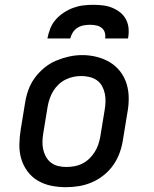

<svg xmlns="http://www.w3.org/2000/svg" viewBox="-20 -770 640 798"><path d="M254 8Q223 8 193 2Q163 -4 137.5 -19Q112 -34 94.5 -57.5Q77 -81 68.5 -109.5Q60 -138 60.5 -169Q61 -200 66 -231L84 -341Q88 -368 97.5 -395Q107 -422 124 -445.5Q141 -469 164 -488Q187 -507 213.5 -518Q240 -529 267 -535Q294 -541 322 -541Q353 -541 382.5 -533.5Q412 -526 437 -511Q462 -496 480 -472.5Q498 -449 506.5 -420.5Q515 -392 515 -361Q515 -330 509 -299L491 -189Q487 -162 477.5 -135.5Q468 -109 451.5 -85Q435 -61 412 -42.5Q389 -24 362.5 -12.5Q336 -1 308.5 3.5Q281 8 254 8ZM255 -76Q272 -76 289 -79Q306 -82 322 -90Q338 -98 351 -110.5Q364 -123 373.5 -138Q383 -153 388.5 -169.5Q394 -186 397 -203L415 -313Q418 -330 418.5 -347.5Q419 -365 415.5 -381.5Q412 -398 404 -412.5Q396 -427 382.5 -436.5Q369 -446 352 -450Q335 -454 318 -454Q301 -454 284.5 -450.5Q268 -447 252 -439Q236 -431 223 -418.5Q210 -406 201 -391Q192 -376 186.5 -360Q181 -344 178 -327L160 -217Q157 -200 156.5 -182.5Q156 -165 159.5 -149Q163 -133 171 -118.5Q179 -104 192 -94Q205 -84 221.5 -80Q238 -76 255 -76Q255 -76 255 -76Q255 -76 255 -76ZM177 -610Q181 -631 189 -651.5Q197 -672 211.5 -688.5Q226 -705 245 -717.5Q264 -730 284.5 -737.5Q305 -745 326 -747.5Q347 -750 368 -750Q388 -750 408.5 -747.5Q429 -745 447 -737.5Q465 -730 480 -718Q495 -706 504 -688.5Q513 -671 514.5 -650.5Q516 -630 512 -610H417Q419 -623 415.5 -635Q412 -647 402 -654.5Q392 -662 379.5 -664.5Q367 -667 354 -667Q341 -667 327.5 -664.5Q314 -662 302 -654.5Q290 -647 282.5 -635Q275 -623 272 -610Z"/></svg>

Font: Iosevka Slab MdExObl
Style: Regular
Weight: 500
Width: 7
Italic angle: -9°
Monospace: yes
Designer: Belleve Invis
Foundry: Belleve Invis
Version: Version 11.1.1; ttfautohint (v1.8.3)